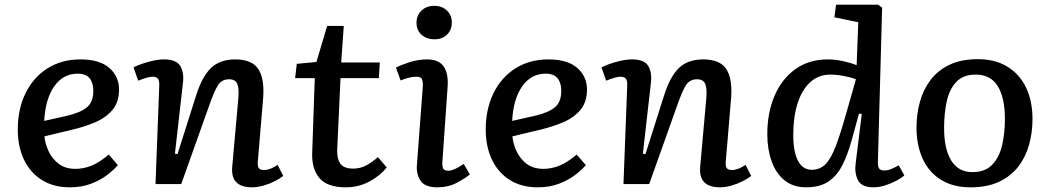

<svg xmlns="http://www.w3.org/2000/svg" viewBox="-20 -787 4491 821"><path d="M324 -533Q406 -533 447.5 -496.5Q489 -460 489 -404Q489 -350 460.5 -316.5Q432 -283 385.5 -263.5Q339 -244 287 -232L170 -204Q173 -172 188 -140Q203 -108 231 -86.5Q259 -65 303 -65Q338 -65 372 -79Q406 -93 445 -126L484 -81Q469 -63 440.5 -40.5Q412 -18 371 -2Q330 14 279 14Q208 14 158 -18Q108 -50 82 -105.5Q56 -161 56 -233Q56 -321 89.5 -389Q123 -457 183.5 -495Q244 -533 324 -533ZM379 -399Q379 -433 363 -452.5Q347 -472 312 -472Q250 -472 212 -418Q174 -364 169 -270L271 -293Q325 -306 352 -328.5Q379 -351 379 -399Z M1191 -35Q1178 -24 1155.5 -12.5Q1133 -1 1107 6.5Q1081 14 1058 14Q965 14 973 -74L999 -365Q1003 -409 994.5 -428.5Q986 -448 960 -448Q928 -448 912 -422.5Q896 -397 875 -337L755 0H645L661 -421Q662 -441 655.5 -450Q649 -459 632 -459Q614 -459 571 -442L551 -499Q562 -505 584 -513Q606 -521 632.5 -527Q659 -533 682 -533Q735 -533 751.5 -504Q768 -475 762 -430L728 -130L739 -128L819 -380Q844 -459 882 -496Q920 -533 986 -533Q1058 -533 1085 -491Q1112 -449 1105 -365L1083 -103Q1080 -78 1086 -69Q1092 -60 1109 -60Q1135 -60 1167 -82Z M1249 -514 1333 -522 1379 -676H1450L1439 -520H1604L1600 -453H1436L1422 -149Q1420 -110 1435 -88Q1450 -66 1490 -66Q1520 -66 1545.5 -79.5Q1571 -93 1596 -115L1634 -71Q1605 -35 1559 -10.5Q1513 14 1459 14Q1379 14 1345.5 -26Q1312 -66 1315 -135L1326 -453H1242Z M1761 -690Q1761 -721 1782 -741.5Q1803 -762 1837 -762Q1870 -762 1891 -742Q1912 -722 1912 -691Q1912 -659 1891.5 -639Q1871 -619 1838 -619Q1804 -619 1782.5 -638.5Q1761 -658 1761 -690ZM1788 -418Q1789 -441 1783.5 -450Q1778 -459 1761 -459Q1748 -459 1731.5 -455.5Q1715 -452 1693 -443L1673 -498Q1694 -509 1731 -521Q1768 -533 1806 -533Q1856 -533 1877 -503Q1898 -473 1894 -416L1872 -100Q1870 -78 1874.5 -67.5Q1879 -57 1897 -57Q1921 -57 1963 -86L1989 -41Q1970 -25 1933.5 -5.5Q1897 14 1850 14Q1797 14 1778 -14.5Q1759 -43 1763 -85Z M2325 -533Q2407 -533 2448.5 -496.5Q2490 -460 2490 -404Q2490 -350 2461.5 -316.5Q2433 -283 2386.5 -263.5Q2340 -244 2288 -232L2171 -204Q2174 -172 2189 -140Q2204 -108 2232 -86.5Q2260 -65 2304 -65Q2339 -65 2373 -79Q2407 -93 2446 -126L2485 -81Q2470 -63 2441.5 -40.5Q2413 -18 2372 -2Q2331 14 2280 14Q2209 14 2159 -18Q2109 -50 2083 -105.5Q2057 -161 2057 -233Q2057 -321 2090.5 -389Q2124 -457 2184.5 -495Q2245 -533 2325 -533ZM2380 -399Q2380 -433 2364 -452.5Q2348 -472 2313 -472Q2251 -472 2213 -418Q2175 -364 2170 -270L2272 -293Q2326 -306 2353 -328.5Q2380 -351 2380 -399Z M3192 -35Q3179 -24 3156.5 -12.5Q3134 -1 3108 6.5Q3082 14 3059 14Q2966 14 2974 -74L3000 -365Q3004 -409 2995.5 -428.5Q2987 -448 2961 -448Q2929 -448 2913 -422.5Q2897 -397 2876 -337L2756 0H2646L2662 -421Q2663 -441 2656.5 -450Q2650 -459 2633 -459Q2615 -459 2572 -442L2552 -499Q2563 -505 2585 -513Q2607 -521 2633.5 -527Q2660 -533 2683 -533Q2736 -533 2752.5 -504Q2769 -475 2763 -430L2729 -130L2740 -128L2820 -380Q2845 -459 2883 -496Q2921 -533 2987 -533Q3059 -533 3086 -491Q3113 -449 3106 -365L3084 -103Q3081 -78 3087 -69Q3093 -60 3110 -60Q3136 -60 3168 -82Z M3734 -99Q3733 -77 3738.5 -67.5Q3744 -58 3762 -58Q3776 -58 3791.5 -64.5Q3807 -71 3823 -80L3847 -37Q3835 -26 3813.5 -14.5Q3792 -3 3766 5.5Q3740 14 3716 14Q3664 14 3648.5 -17Q3633 -48 3639 -90L3665 -300L3653 -301L3622 -188Q3604 -123 3580.5 -78Q3557 -33 3520.5 -9.5Q3484 14 3428 14Q3371 14 3334 -16.5Q3297 -47 3279 -98.5Q3261 -150 3261 -213Q3261 -306 3292.5 -378.5Q3324 -451 3382 -492Q3440 -533 3519 -533Q3553 -533 3588 -525Q3623 -517 3643 -508L3650 -692L3548 -713L3555 -767H3735L3752 -754ZM3451 -61Q3486 -61 3509.5 -84.5Q3533 -108 3553.5 -161.5Q3574 -215 3599 -304L3640 -448Q3621 -456 3589 -462Q3557 -468 3530 -468Q3480 -468 3444.5 -435.5Q3409 -403 3390.5 -345Q3372 -287 3372 -210Q3372 -139 3392 -100Q3412 -61 3451 -61Z M4130 14Q4056 14 4004 -18Q3952 -50 3925.5 -108Q3899 -166 3899 -242Q3899 -299 3913.5 -351.5Q3928 -404 3959 -445Q3990 -486 4040 -510Q4090 -534 4162 -534Q4235 -534 4287.5 -502Q4340 -470 4367.5 -412.5Q4395 -355 4395 -278Q4395 -221 4380.5 -168.5Q4366 -116 4334.5 -75Q4303 -34 4252.5 -10Q4202 14 4130 14ZM4138 -51Q4193 -51 4223.5 -83.5Q4254 -116 4265.5 -168Q4277 -220 4277 -278Q4277 -369 4246.5 -418.5Q4216 -468 4152 -468Q4099 -468 4069.5 -437Q4040 -406 4028.5 -354.5Q4017 -303 4017 -239Q4017 -150 4047.5 -100.5Q4078 -51 4138 -51Z"/></svg>

Font: Literata 7pt Medium
Style: Italic
Weight: 500
Italic angle: -2°
Designer: Latin by Veronika Burian and Jose Scaglione. Greek by Irene Vlachou. Cyrillic by Vera Evstafieva
Foundry: TypeTogether
Version: Version 3.002